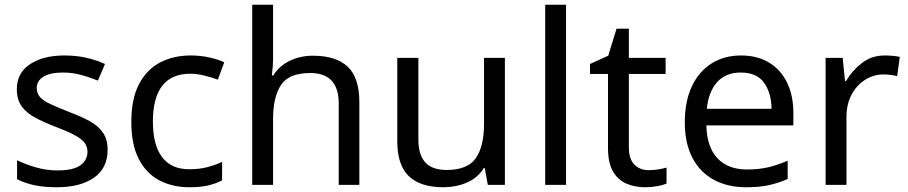

<svg xmlns="http://www.w3.org/2000/svg" viewBox="-20 -780 3831 810"><path d="M434 -148Q434 -70 376 -30Q318 10 220 10Q164 10 123.5 1Q83 -8 52 -24V-104Q84 -88 129.5 -74.5Q175 -61 222 -61Q289 -61 319 -82.5Q349 -104 349 -140Q349 -160 338 -176Q327 -192 298.5 -208Q270 -224 217 -244Q165 -264 128 -284Q91 -304 71 -332Q51 -360 51 -404Q51 -472 106.5 -509Q162 -546 252 -546Q301 -546 343.5 -536.5Q386 -527 423 -510L393 -440Q359 -454 322 -464Q285 -474 246 -474Q192 -474 163.5 -456.5Q135 -439 135 -409Q135 -387 148 -371.5Q161 -356 191.5 -341.5Q222 -327 273 -307Q324 -288 360 -268Q396 -248 415 -219.5Q434 -191 434 -148Z M779 10Q708 10 652.5 -19Q597 -48 565.5 -109Q534 -170 534 -265Q534 -364 567 -426Q600 -488 656.5 -517Q713 -546 785 -546Q826 -546 864 -537.5Q902 -529 926 -517L899 -444Q875 -453 843 -461Q811 -469 783 -469Q625 -469 625 -266Q625 -169 663.5 -117.5Q702 -66 778 -66Q822 -66 855.5 -75Q889 -84 917 -97V-19Q890 -5 857.5 2.5Q825 10 779 10Z M1132 -537Q1132 -518 1130.5 -498Q1129 -478 1127 -462H1133Q1159 -503 1203.5 -524Q1248 -545 1300 -545Q1398 -545 1447 -498.5Q1496 -452 1496 -349V0H1409V-343Q1409 -472 1289 -472Q1199 -472 1165.5 -421.5Q1132 -371 1132 -277V0H1044V-760H1132Z M2110 -536V0H2038L2025 -71H2021Q1995 -29 1949 -9.5Q1903 10 1851 10Q1754 10 1705 -36.5Q1656 -83 1656 -185V-536H1745V-191Q1745 -127 1774 -95Q1803 -63 1864 -63Q1953 -63 1987.5 -113Q2022 -163 2022 -257V-536Z M2368 0H2280V-760H2368Z M2717 -62Q2737 -62 2758 -65.5Q2779 -69 2792 -73V-6Q2778 1 2752 5.5Q2726 10 2702 10Q2660 10 2624.5 -4.5Q2589 -19 2567 -55Q2545 -91 2545 -156V-468H2469V-510L2546 -545L2581 -659H2633V-536H2788V-468H2633V-158Q2633 -109 2656.5 -85.5Q2680 -62 2717 -62Z M3106 -546Q3175 -546 3224.5 -516Q3274 -486 3300.5 -431.5Q3327 -377 3327 -304V-251H2960Q2962 -160 3006.5 -112.5Q3051 -65 3131 -65Q3182 -65 3221.5 -74.5Q3261 -84 3303 -102V-25Q3262 -7 3222 1.5Q3182 10 3127 10Q3051 10 2992.5 -21Q2934 -52 2901.5 -113.5Q2869 -175 2869 -264Q2869 -352 2898.5 -415Q2928 -478 2981.5 -512Q3035 -546 3106 -546ZM3105 -474Q3042 -474 3005.5 -433.5Q2969 -393 2962 -321H3235Q3234 -389 3203 -431.5Q3172 -474 3105 -474Z M3713 -546Q3728 -546 3745.5 -544.5Q3763 -543 3776 -540L3765 -459Q3752 -462 3736.5 -464Q3721 -466 3707 -466Q3666 -466 3630 -443.5Q3594 -421 3572.5 -380.5Q3551 -340 3551 -286V0H3463V-536H3535L3545 -438H3549Q3575 -482 3616 -514Q3657 -546 3713 -546Z"/></svg>

Font: Noto Sans Lisu
Style: Regular
Weight: 400
Designer: Monotype Design Team. David Williams.
Foundry: Monotype Imaging Inc.
Version: Version 2.102